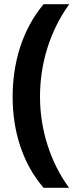

<svg xmlns="http://www.w3.org/2000/svg" viewBox="-20 -734 379 912"><path d="M40 -274C40 -113 86 41 187 158H308C218 35 170 -120 170 -275C170 -433 218 -589 309 -714H187C86 -593 40 -437 40 -274Z"/></svg>

Font: Noto Sans Gujarati
Style: Bold
Weight: 700
Designer: Jelle Bosma - Monotype Design Team, Universal Thirst
Foundry: Monotype Imaging Inc.
Version: Version 2.106